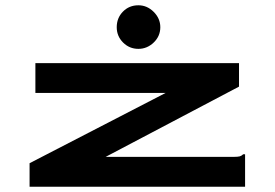

<svg xmlns="http://www.w3.org/2000/svg" viewBox="-20 -707 1040 727"><path d="M92 -89 607 -355H114V-468H885V-379L380 -113H864Q881 -113 888 -115Q895 -117 901 -123H908V0H92ZM504 -522Q470 -522 446 -546Q422 -570 422 -604Q422 -639 445.5 -663Q469 -687 504 -687Q537 -687 562 -662Q587 -637 587 -604Q587 -570 562 -546Q537 -522 504 -522Z"/></svg>

Font: Inconsolata UltraExpanded ExtraBold
Style: Regular
Weight: 800
Width: 9
Monospace: yes
Designer: Raph Levien, Cyreal, Brenton Simpson
Foundry: Raph Levien, Cyreal, Google
Version: Version 3.001; ttfautohint (v1.8.2.53-6de2)